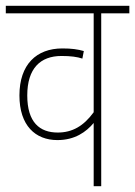

<svg xmlns="http://www.w3.org/2000/svg" viewBox="-20 -642 466 662"><path d="M426 -596V-622H0V-596H303V-255C268 -207 229 -185 179 -185C117 -185 74 -220 74 -313C74 -406 119 -449 192 -449C224 -449 246 -446 264 -440L269 -466C248 -472 227 -475 195 -475C106 -475 47 -420 47 -313C47 -209 102 -159 178 -159C238 -159 277 -187 303 -218V0H329V-596Z"/></svg>

Font: Noto Sans Condensed Thin
Style: Italic
Weight: 100
Width: 3
Italic angle: -12°
Designer: Monotype Design Team
Foundry: Monotype Imaging Inc.
Version: Version 2.013